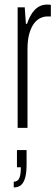

<svg xmlns="http://www.w3.org/2000/svg" viewBox="-20 -558 242 838"><path d="M57 0V-526H88L93 -454H98Q109 -486 122.5 -504Q136 -522 151.5 -530Q167 -538 185 -538Q190 -538 194 -538Q198 -538 202 -536V-486H184Q171 -486 156 -479Q141 -472 128.5 -455.5Q116 -439 108 -411.5Q100 -384 100 -342V0ZM40 260V235Q57 235 64 220Q71 205 71 172H54V97H96V161Q96 195 90 217Q84 239 72 249.5Q60 260 40 260Z"/></svg>

Font: Archivo ExtraCondensed Thin
Style: Regular
Weight: 250
Width: 2
Designer: Hector Gatti
Foundry: Omnibus-Type
Version: Version 2.001